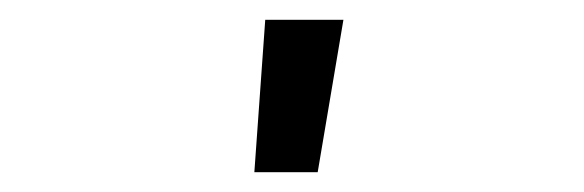

<svg xmlns="http://www.w3.org/2000/svg" viewBox="-20 -784 590 194"><path d="M237 -610 248 -764H327L301 -610Z"/></svg>

Font: Lode
Style: Regular
Weight: 400
Monospace: yes
Designer: Belleve Invis
Foundry: Belleve Invis
Version: Version 29.2.0; ttfautohint (v1.8.3)